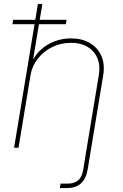

<svg xmlns="http://www.w3.org/2000/svg" viewBox="-20 -748 624 972"><path d="M318.4 204.1Q312 204.1 301.8 204.1Q291.5 204.1 283.2 204.1L286.6 181.6Q295.9 181.6 305.7 181.6Q315.4 181.6 321.8 181.6Q356.9 181.6 376.2 164.6Q395.5 147.5 401.9 107.4L419.4 0H441.9L424.3 107.4Q416 157.2 389.6 180.7Q363.3 204.1 318.4 204.1ZM134.3 -366.2 73.7 0H51.3L171.9 -727.5H194.3L144.5 -428.7H138.7Q157.7 -470.7 189 -498.3Q220.2 -525.9 259 -539.8Q297.9 -553.7 339.4 -553.7Q395.5 -553.7 435.3 -530Q475.1 -506.3 493.4 -464.4Q511.7 -422.4 502.4 -366.2L441.9 0H419.4L480 -366.2Q492.7 -440.4 453.1 -485.8Q413.6 -531.2 339.4 -531.2Q288.6 -531.2 244.9 -510Q201.2 -488.8 171.6 -451.4Q142.1 -414.1 134.3 -366.2ZM43 -625.5 46.4 -647.9H316.9L313.5 -625.5Z"/></svg>

Font: Inter Thin
Style: Italic
Weight: 250
Italic angle: -9.3988°
Designer: Rasmus Andersson
Foundry: rsms
Version: Version 4.001;git-66647c0bb